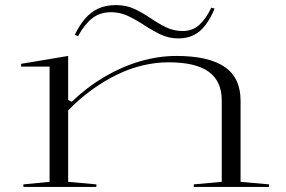

<svg xmlns="http://www.w3.org/2000/svg" viewBox="-20 -735 1123 755"><path d="M1038 -10V0H742V-10L852 -20V-340Q852 -416 800.5 -453Q749 -490 643 -490Q592 -490 540 -477.5Q488 -465 438 -440.5Q388 -416 340 -381Q292 -346 248 -301V-20L359 -10V0H72V-10L175 -20V-473H63V-484L248 -515V-342L262 -335Q323 -393 391 -433Q459 -473 531 -494Q603 -515 674 -515Q738 -515 785.5 -504Q833 -493 864 -471.5Q895 -450 910.5 -417Q926 -384 926 -338V-20ZM681 -584Q644 -584 611.5 -599.5Q579 -615 548 -635.5Q517 -656 485 -671.5Q453 -687 417 -687Q373 -687 342.5 -663Q312 -639 287 -593L274 -598Q292 -635 314 -661Q336 -687 366 -701Q396 -715 436 -715Q477 -715 509.5 -699.5Q542 -684 572 -663.5Q602 -643 632.5 -628Q663 -613 699 -613Q737 -613 763.5 -637Q790 -661 811 -705L824 -701Q808 -663 788 -636.5Q768 -610 742 -597Q716 -584 681 -584Z"/></svg>

Font: Kalnia Expanded ExtraLight
Style: Regular
Weight: 250
Width: 7
Designer: Frida Medrano
Foundry: Frida Medrano
Version: Version 1.105